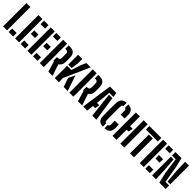

<svg xmlns="http://www.w3.org/2000/svg" viewBox="442 -2371 4046 4046"><g transform="rotate(45 2465.5 -347.5)"><path d="M43.2 0V-696H161.6V0ZM209.6 0V-103.7H344.1V0Z M401.2 0V-696H519.6V0ZM567.6 0V-103.7H701.4V0ZM567.6 -301.9V-405.6H691.4V-301.9ZM567.6 -592.4V-696H701.4V-592.4Z M769.2 0V-696H887.6V0ZM935.6 0V-103.7H1069.4V0ZM935.6 -301.9V-405.6H1059.4V-301.9ZM935.6 -592.4V-696H1069.4V-592.4Z M1137.2 0V-696H1255.6V0ZM1517.6 0H1392.4L1320.4 -240.1H1303.6V-344.5H1321.4Q1341.5 -344.5 1355.4 -349.5Q1369.3 -354.5 1377.2 -365.3Q1385.1 -376.2 1386.8 -393.9Q1388.7 -410.7 1389.2 -430.4Q1389.8 -450.1 1389.7 -470.5Q1389.7 -490.9 1388.7 -509.7Q1387.8 -528.4 1386.8 -542.9Q1385.6 -560.4 1377.7 -571.2Q1369.9 -582.1 1355.9 -587.2Q1341.9 -592.4 1321.7 -592.4H1303.6V-696H1321.7Q1346.6 -696 1377.1 -693.1Q1407.6 -690.1 1436 -676.1Q1464.4 -662 1483.7 -629.3Q1503 -596.5 1505.2 -536.5Q1505.8 -522.5 1506.1 -507.4Q1506.4 -492.3 1506.5 -475.6Q1506.6 -458.8 1506.4 -439.8Q1506.3 -420.8 1505.2 -399.5Q1502.8 -340 1481.4 -307.9Q1460 -275.8 1430.8 -260.7Z M1583.7 0V-368.2H1710.7L1773.4 -563.6L1830.5 -696H1959.8L1704.6 -126.1V0ZM1848 0 1779.7 -201.6 1851.4 -349.9 1968.4 0ZM1583.7 -401.1V-696H1709.4L1707.8 -563.6L1685.2 -401.1Z M2019.2 0V-696H2137.6V0ZM2399.6 0H2274.4L2202.4 -240.1H2185.6V-344.5H2203.4Q2223.5 -344.5 2237.4 -349.5Q2251.3 -354.5 2259.2 -365.3Q2267.1 -376.2 2268.8 -393.9Q2270.7 -410.7 2271.2 -430.4Q2271.8 -450.1 2271.7 -470.5Q2271.7 -490.9 2270.7 -509.7Q2269.8 -528.4 2268.8 -542.9Q2267.6 -560.4 2259.7 -571.2Q2251.9 -582.1 2237.9 -587.2Q2223.9 -592.4 2203.7 -592.4H2185.6V-696H2203.7Q2228.6 -696 2259.1 -693.1Q2289.6 -690.1 2318 -676.1Q2346.4 -662 2365.7 -629.3Q2385 -596.5 2387.2 -536.5Q2387.8 -522.5 2388.1 -507.4Q2388.4 -492.3 2388.5 -475.6Q2388.6 -458.8 2388.4 -439.8Q2388.3 -420.8 2387.2 -399.5Q2384.8 -340 2363.4 -307.9Q2342 -275.8 2312.8 -260.7Z M2430.6 0 2532.2 -696H2722.9L2738.7 -592.4H2614.6L2598.6 -412.3L2581.3 -259.1H2651.2L2634.2 -155.5H2569.6L2552.2 0ZM2702.9 0 2655.7 -412.5 2639.4 -560.3H2741.4L2824.5 0Z M3023.6 7.6Q2940.6 3.2 2905.3 -35.3Q2870 -73.7 2867.8 -156Q2867.1 -198.2 2866.6 -245.9Q2866.1 -293.7 2866.1 -344.1Q2866.1 -394.5 2866.6 -444.8Q2867.1 -495 2867.8 -541.2Q2869.2 -611.7 2905.7 -654.5Q2942.2 -697.4 3023.6 -703V-606.2Q3005.5 -602 2996.3 -590.9Q2987.2 -579.8 2986.2 -562.2Q2983.8 -491.1 2983.1 -417.1Q2982.3 -343.2 2983.1 -271.2Q2983.8 -199.2 2986.2 -134.3Q2987.2 -116.1 2996.3 -105.3Q3005.5 -94.4 3023.6 -90.4ZM3071.7 7.6V-90.4Q3091.4 -94.2 3101.7 -105Q3112 -115.8 3112.5 -134.3Q3113.5 -171.7 3113 -205Q3112.5 -238.4 3112.4 -259.8H3230.8Q3231 -237.7 3231.5 -208Q3232 -178.2 3230.9 -156Q3228.1 -73.5 3190.6 -35.1Q3153.1 3.2 3071.7 7.6ZM3107.8 -438.2Q3108.3 -455.3 3108.7 -471.3Q3109.2 -487.3 3109.1 -508.4Q3109 -529.5 3108.5 -562.2Q3108.4 -579.8 3099.1 -590.7Q3089.7 -601.6 3071.7 -605.8V-703.5Q3151.8 -698.7 3187.6 -661.1Q3223.4 -623.4 3226.1 -543.7Q3226.6 -522.1 3226.9 -504Q3227.1 -485.9 3226.9 -469.8Q3226.6 -453.6 3226.1 -438.2Z M3305.2 0V-696H3423.6V-405.6H3504L3477.3 -301.9H3423.6V0ZM3537 0V-696H3655.4V0Z M3826.6 0V-560.3H3945V0ZM3708.1 -592.4V-696H4063.4V-592.4Z M4116.2 0V-696H4234.6V0ZM4282.6 0V-103.7H4416.4V0ZM4282.6 -301.9V-405.6H4406.4V-301.9ZM4282.6 -592.4V-696H4416.4V-592.4Z M4699.5 0 4644.4 -232 4594.9 -593.2H4484.2V-696H4664.4L4717.2 -474.5L4778.8 -103.6H4887.6V0ZM4484.2 0V-558.9H4565.3L4588.8 -265.9L4598.5 0ZM4806.3 -138.1 4782 -406.8 4773 -696H4887.6V-138.1Z"/></g></svg>

Font: Big Shoulders Stencil Display SC Thin
Style: Regular
Weight: 100
Designer: Patric King
Foundry: XO Type Co
Version: Version 2.001